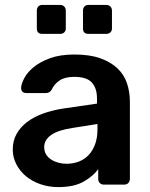

<svg xmlns="http://www.w3.org/2000/svg" viewBox="-20 -752 611 782"><path d="M340 -614Q318 -614 318 -636V-709Q318 -719 324 -725.5Q330 -732 340 -732H413Q423 -732 429.5 -725.5Q436 -719 436 -709V-636Q436 -626 429.5 -620Q423 -614 413 -614ZM152 -614Q130 -614 130 -636V-709Q130 -719 136 -725.5Q142 -732 152 -732H225Q235 -732 241.5 -725.5Q248 -719 248 -709V-636Q248 -626 241.5 -620Q235 -614 225 -614ZM217 10Q178 10 144 -2Q110 -14 85.5 -34.5Q61 -55 46.5 -83Q32 -111 32 -143Q32 -178 47 -205.5Q62 -233 89 -254Q116 -275 154 -289Q192 -303 238 -310L375 -330V-351Q375 -393 354 -416Q333 -439 282 -439Q245 -439 223 -424.5Q201 -410 190 -386Q182 -373 167 -373H88Q66 -373 66 -395Q67 -411 79 -434Q91 -457 117 -478.5Q143 -500 184 -515Q225 -530 283 -530Q346 -530 389 -514.5Q432 -499 459 -473Q486 -447 497.5 -412Q509 -377 509 -338V-24Q509 -13 502.5 -6.5Q496 0 485 0H404Q393 0 386.5 -6.5Q380 -13 380 -24V-63Q360 -35 321 -12.5Q282 10 217 10ZM251 -85Q277 -85 300 -93.5Q323 -102 340 -119.5Q357 -137 367 -163.5Q377 -190 377 -226V-247L276 -231Q216 -222 188 -202Q160 -182 160 -153Q160 -136 167.5 -123.5Q175 -111 188 -102.5Q201 -94 217 -89.5Q233 -85 251 -85Z"/></svg>

Font: Fz Rubik Med
Style: Regular
Weight: 500
Designer: Hubert and Fischer
Foundry: Hubert and Fischer
Version: Vit hóa bi FontZin.com